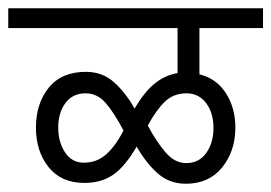

<svg xmlns="http://www.w3.org/2000/svg" viewBox="-44 -476 657 465"><path d="M439 -296Q480 -286 503 -250.5Q526 -215 526 -167Q526 -110 494 -70.5Q462 -31 406 -31Q366 -31 337.5 -56.5Q309 -82 287 -121Q259 -73 230.5 -53Q202 -33 160 -33Q104 -33 73.5 -71.5Q43 -110 43 -167Q43 -225 74 -263.5Q105 -302 164 -302Q204 -302 232 -277Q260 -252 282 -213Q306 -254 331 -274Q356 -294 386 -299V-408H-24V-456H593V-408H439ZM255 -160Q233 -202 212.5 -226Q192 -250 163 -250Q132 -250 114.5 -226.5Q97 -203 97 -167Q97 -132 113.5 -107Q130 -82 159 -82Q191 -82 214 -103Q237 -124 255 -160ZM408 -250Q376 -250 355 -229.5Q334 -209 314 -172Q334 -134 356.5 -107.5Q379 -81 407 -81Q438 -81 455.5 -105.5Q473 -130 473 -166Q473 -203 455 -226.5Q437 -250 408 -250Z"/></svg>

Font: Cambay Devanagari
Style: Regular
Weight: 400
Designer: Pooja Saxena
Foundry: Pooja Saxena
Version: Version 1.180;PS 001.180;hotconv 1.0.70;makeotf.lib2.5.58329